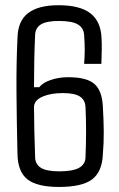

<svg xmlns="http://www.w3.org/2000/svg" viewBox="-20 -724 464 750"><path d="M210.4 6.3Q125 6.3 87.4 -23.2Q49.8 -52.7 48.3 -121.1Q45.4 -243.7 44.4 -360.6Q43.5 -477.5 48.3 -576.2Q49.8 -642.1 89.8 -672.9Q129.9 -703.6 208.5 -703.6Q292.5 -703.6 333.3 -671.9Q374 -640.1 376.5 -576.2Q377.9 -557.6 377.4 -526.1Q377 -494.6 376 -474.6H308.6Q311 -502.4 311 -528.3Q311 -554.2 308.6 -588.4Q306.6 -615.2 283.9 -628.7Q261.2 -642.1 209.5 -642.1Q162.1 -642.1 140.4 -628.9Q118.7 -615.7 117.2 -588.4Q112.8 -494.1 112.8 -383.3H133.3Q146 -400.4 177.5 -411.4Q209 -422.4 246.1 -422.4Q319.3 -422.4 349.1 -395.8Q378.9 -369.1 381.8 -307.6Q384.8 -256.8 385.3 -212.2Q385.7 -167.5 381.8 -121.1Q378.9 -52.7 339.6 -23.2Q300.3 6.3 210.4 6.3ZM211.4 -54.7Q263.7 -54.7 288.3 -68.1Q313 -81.5 314 -108.9Q318.4 -213.4 314 -306.2Q312.5 -334 291.7 -347.2Q271 -360.4 225.6 -360.4Q178.2 -360.4 146.5 -346.7Q114.7 -333 112.8 -307.6Q113.3 -217.8 117.2 -108.9Q118.2 -81.5 140.4 -68.1Q162.6 -54.7 211.4 -54.7Z"/></svg>

Font: Agdasima
Style: Regular
Weight: 400
Width: 3
Designer: The DocRepair Project, Patric King
Foundry: Google
Version: Version 2.002